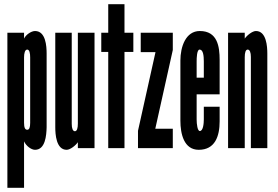

<svg xmlns="http://www.w3.org/2000/svg" viewBox="-20 -702 1318 910"><path d="M15 188H94V-32C104 -10 128 8 146 8C195 8 200 -60 201 -99V-448C201 -483 197 -555 146 -555C128 -555 102 -537 94 -519V-547H15ZM94 -430C94 -449 98 -467 109 -467C120 -467 123 -449 123 -430V-120C123 -98 119 -87 109 -87C99 -87 94 -97 94 -120Z M349 -116C349 -95 345 -80 335 -80C325 -80 320 -94 320 -115V-547H242V-99C242 -66 246 8 296 8C313 8 339 -13 349 -28V0H428V-547H349Z M493 -682V-547H460V-456H493V0H570V-456H612V-547H570V-682Z M634 0H799V-92H716L799 -465V-547H647V-455H717L634 -82Z M946 -196V-136C946 -117 943 -81 927 -81C916 -81 912 -114 912 -136V-255H1021V-418C1021 -481 1011 -555 927 -555C860 -555 835 -480 835 -415V-130C835 -67 852 8 922 8C999 8 1021 -56 1021 -127V-196ZM912 -411C912 -427 913 -467 926 -467C943 -467 946 -438 946 -411V-334H912Z M1140 -431C1140 -452 1144 -467 1154 -467C1164 -467 1169 -453 1169 -432V0H1247V-448C1247 -481 1243 -555 1193 -555C1176 -555 1150 -534 1140 -519V-547H1061V0H1140Z"/></svg>

Font: League Gothic Condensed
Style: Regular
Weight: 400
Width: 3
Designer: Tyler Finck
Foundry: The League of Moveable Type
Version: Version 1.001;PS 001.001;hotconv 1.0.56;makeotf.lib2.0.21325